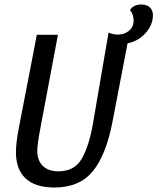

<svg xmlns="http://www.w3.org/2000/svg" viewBox="-20 -815 701 855"><path d="M548 -622 481 -273Q452 -123 392.5 -51.5Q333 20 223 20Q137 20 94 -20.5Q51 -61 51 -137Q51 -181 65 -251L144 -660H238L159 -240Q146 -172 146 -143Q146 -100 171 -76Q196 -52 240 -52Q312 -52 344.5 -109Q377 -166 394 -265L461 -656L463 -670Q483 -661 505 -661Q534 -661 554.5 -678Q575 -695 575 -724Q575 -750 559 -770Q564 -780 577 -787.5Q590 -795 608 -795Q634 -795 647.5 -782Q661 -769 661 -748Q661 -705 629 -668.5Q597 -632 548 -622Z"/></svg>

Font: Sansita Light Italic
Style: Regular
Weight: 300
Italic angle: -11°
Designer: Pablo Cosgaya
Foundry: Omnibus-Type
Version: Version 1.006